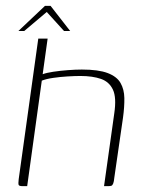

<svg xmlns="http://www.w3.org/2000/svg" viewBox="-20 -637 498 657"><path d="M58 0Q46 0 44 -4Q42 -8 44 -24L111 -505H143L126 -383Q139 -388 162.5 -391.5Q186 -395 212.5 -397Q239 -399 260 -399Q317 -399 348.5 -387Q380 -375 392.5 -353Q405 -331 405.5 -301.5Q406 -272 401 -235L371 -28Q370 -16 367.5 -9.5Q365 -3 361.5 -1.5Q358 0 349 0H336L371 -249Q379 -303 366.5 -330Q354 -357 325.5 -367Q297 -377 255 -377Q237 -377 211.5 -375.5Q186 -374 162 -370.5Q138 -367 123 -361L73 0ZM43 -531 134 -617H153L220 -531H199L140 -596L63 -531Z"/></svg>

Font: Genos ExtraLight
Style: Italic
Weight: 250
Italic angle: -8°
Designer: Robert E. Leuschke
Foundry: Robert E. Leuschke
Version: Version 1.010